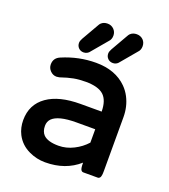

<svg xmlns="http://www.w3.org/2000/svg" viewBox="-135 -812 818 929"><g transform="rotate(20 274.5 -348.0)"><path d="M377.9 -213.9H281.2Q234.4 -213.9 203.6 -206.1Q172.9 -198.2 158.2 -183.6Q143.6 -168.9 143.6 -146.5Q143.6 -117.2 159.7 -100.6Q182.6 -78.1 237.3 -78.1Q277.3 -78.1 314.9 -97.2Q351.6 -115.7 377.9 -145ZM35.2 -136.7Q35.2 -217.3 98.1 -261.7Q159.2 -304.7 269.5 -304.7H377.9Q377.4 -361.8 350.1 -387.7Q321.8 -414.1 256.8 -414.1Q222.7 -414.1 195.1 -408.9Q167.5 -403.8 128.9 -390.6L114.7 -388.7H114.3Q96.2 -388.7 82.3 -402.6Q68.4 -416.5 68.4 -435.5Q68.4 -468.8 100.1 -481.9Q183.6 -517.6 272.5 -517.6Q372.6 -517.6 431.2 -459Q450.2 -439.9 462.9 -415.5Q486.3 -370.1 486.3 -315.4V-39.1Q486.3 -23.9 485.1 -17.3Q483.9 -10.7 482.7 -7.6Q481.4 -4.4 479.5 -2.7Q477.5 -1 476.1 0Q473.1 2 469.7 2H394.5Q389.2 2 385.3 -2Q381.3 -5.9 379.6 -14.9Q377.9 -23.9 377.9 -39.1V-42Q308.6 19.5 204.1 19.5Q160.2 19.5 121.1 1Q74.7 -20.5 51.8 -64.5Q35.2 -97.2 35.2 -136.7ZM311.5 -580.1Q311.5 -590.3 319.3 -604L369.1 -690.9Q372.6 -697.8 377.4 -702.6Q390.1 -714.8 410.2 -714.8Q429.7 -714.8 443.4 -701.7Q456.1 -688.5 456.1 -669.2Q456.1 -649.9 443.8 -637.7Q375.5 -556.2 374 -554.7Q363.3 -543.9 347.7 -543.9Q332 -543.9 321.8 -554.2Q311.5 -564.5 311.5 -580.1ZM161.1 -580.1Q161.1 -590.3 168.9 -604L218.8 -690.9Q222.2 -697.8 227.1 -702.6Q239.7 -714.8 259.8 -714.8Q279.3 -714.8 292.5 -701.7Q305.7 -688.5 305.7 -669.2Q305.7 -649.9 293.5 -637.7Q225.1 -556.2 222.7 -553.7Q220.2 -551.3 215.8 -548.8Q207.5 -543.9 197.3 -543.9Q181.6 -543.9 171.4 -554.2Q161.1 -564.5 161.1 -580.1Z"/></g></svg>

Font: YuPearl-SemiBold
Style: SemiBold
Weight: 600
Designer: Max Yao
Foundry: Max-Everyday
Version: Version 1.011; ttfautohint (v1.8.3)